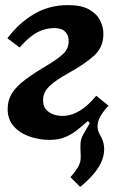

<svg xmlns="http://www.w3.org/2000/svg" viewBox="-20 -532 460 752"><path d="M294 200 256 162Q275 140 284 125Q293 110 295 97.5Q297 85 296 73Q294 44 295.5 27.5Q297 11 306 -5.5Q315 -22 332 -50L324 -58Q305 -41 284 -24Q263 -7 236.5 4.5Q210 16 173 16Q136 16 98 3.5Q60 -9 35 -36Q10 -63 10 -105Q10 -139 26.5 -166Q43 -193 79 -220Q115 -247 171 -280Q206 -301 227 -320.5Q248 -340 249 -369Q250 -392 236 -407Q222 -422 194 -422Q168 -422 144.5 -413.5Q121 -405 100 -388Q79 -371 57 -346L9 -382Q53 -441 112.5 -476.5Q172 -512 246 -512Q298 -512 328 -495.5Q358 -479 371.5 -453Q385 -427 385 -399Q385 -347 348.5 -314Q312 -281 247 -245Q198 -218 174.5 -195.5Q151 -173 149 -146Q147 -120 159 -105Q171 -90 189 -84Q207 -78 224 -78Q259 -78 292 -98Q325 -118 357 -157L405 -118Q386 -98 374.5 -78.5Q363 -59 362 -40.5Q361 -22 371 -5Q399 40 381 92Q363 144 294 200Z"/></svg>

Font: Lora Italic
Style: Italic
Weight: 400
Italic angle: -3°
Designer: Olga Karpushina, Alexei Vanyashin (Cyrillic)
Foundry: Cyreal
Version: Version 2.210; ttfautohint (v1.8.1.43-b0c9)